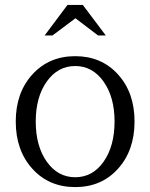

<svg xmlns="http://www.w3.org/2000/svg" viewBox="-20 -744 610 779"><path d="M444.8 -251Q444.8 -350.1 400.1 -413.1Q355.5 -476.1 285.2 -476.1Q214.4 -476.1 169.7 -413.1Q125 -350.1 125 -251Q125 -151.4 169.7 -88.1Q214.4 -24.9 285.2 -24.9Q356 -24.9 400.4 -88.1Q444.8 -151.4 444.8 -251ZM43.9 -251Q43.9 -367.7 111.3 -441.9Q178.7 -516.1 285.2 -516.1Q391.6 -516.1 458.7 -442.1Q525.9 -368.2 525.9 -251Q525.9 -133.8 458.7 -59.3Q391.6 15.1 285.2 15.1Q178.7 15.1 111.3 -59.3Q43.9 -133.8 43.9 -251ZM161.1 -600.1 253.9 -724.1H315.9L409.2 -600.1H377.9L286.1 -669.9L192.9 -600.1Z"/></svg>

Font: LT Superior Serif
Style: Regular
Weight: 400
Designer: Daniel Lyons
Foundry: LyonsType
Version: Version 2.120;FEAKit 1.0